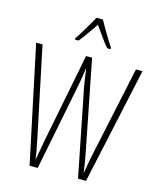

<svg xmlns="http://www.w3.org/2000/svg" viewBox="-136 -1043 934 1137"><g transform="rotate(15 331.0 -474.5)"><path d="M657 -714 502 0H453L346 -539Q342 -565 338.5 -587.5Q335 -610 330 -648Q326 -614 322 -591Q318 -568 313 -540L206 0H156L5 -714H44L157 -176Q167 -129 173 -95Q179 -61 181 -43Q187 -79 194.5 -118.5Q202 -158 205 -176L311 -714H348L454 -176Q461 -140 466 -110.5Q471 -81 477 -40Q483 -78 489 -111.5Q495 -145 502 -176L617 -714ZM351 -949Q364 -925 382 -894.5Q400 -864 416.5 -837.5Q433 -811 441 -799V-791H420Q399 -815 375.5 -848.5Q352 -882 331 -911Q312 -884 288 -849Q264 -814 244 -791H222V-799Q234 -816 250.5 -843Q267 -870 283.5 -898.5Q300 -927 312 -949Z"/></g></svg>

Font: Noto Sans Gujarati ExtraCondensed ExtraLight
Style: Regular
Weight: 200
Width: 2
Designer: Jelle Bosma - Monotype Design Team, Universal Thirst
Foundry: Monotype Imaging Inc.
Version: Version 2.106; ttfautohint (v1.8.4.7-5d5b)